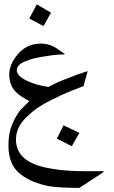

<svg xmlns="http://www.w3.org/2000/svg" viewBox="-20 -704 532 899"><path d="M218.8 -644.5 183.6 -582 117.2 -617.2 152.3 -683.6ZM464.8 101.6 351.6 175.8Q261.7 175.8 210.9 168Q128.9 152.3 78.1 113.3Q19.5 70.3 19.5 -23.4Q19.5 -78.1 35.2 -117.2Q50.8 -156.2 74.2 -187.5Q89.8 -203.1 117.2 -230.5Q74.2 -253.9 58.6 -269.5Q23.4 -300.8 23.4 -355.5Q23.4 -402.3 62.5 -449.2Q105.5 -500 171.9 -500Q203.1 -500 234.4 -484.4Q253.9 -472.7 285.2 -449.2Q242.2 -449.2 199.2 -441.4Q136.7 -433.6 101.6 -418Q58.6 -402.3 58.6 -375Q58.6 -347.7 109.4 -324.2Q152.3 -304.7 207 -296.9Q250 -320.3 293 -335.9Q339.8 -355.5 390.6 -371.1L371.1 -300.8Q277.3 -265.6 242.2 -246.1Q156.2 -207 113.3 -164.1Q54.7 -113.3 54.7 -50.8Q54.7 7.8 101.6 43Q144.5 74.2 222.7 85.9Q285.2 97.7 386.7 97.7Q402.3 97.7 423.8 97.7Q445.3 97.7 464.8 97.7ZM351.6 -82 316.4 -19.5 246.1 -54.7 277.3 -117.2Z"/></svg>

Font: 和音 by 宁静之雨，公众号njzyshare
Style: Regular
Weight: 400
Designer: Steve Matteson
Foundry: Ascender Corporation
Version: Version 6.00;June 8, 2018;FontCreator 11.0.0.2388 32-bit